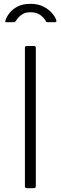

<svg xmlns="http://www.w3.org/2000/svg" viewBox="-20 -982 318 1002"><path d="M158 -742Q167 -742 167 -731V-13Q167 -6 165 -3Q163 0 154 0H122Q115 0 112.5 -2.5Q110 -5 110 -11V-731Q110 -742 120 -742ZM266 -866H229Q225 -866 223 -867Q221 -868 219 -872Q211 -887 192 -902.5Q173 -918 139 -918Q115 -918 100 -909.5Q85 -901 76.5 -891Q68 -881 63 -873Q60 -869 57.5 -867.5Q55 -866 50 -866H12Q8 -866 7.5 -869Q7 -872 8 -874Q14 -894 30 -914.5Q46 -935 73 -948.5Q100 -962 139 -962Q179 -962 207 -947.5Q235 -933 252 -913Q269 -893 274 -876Q277 -866 266 -866Z"/></svg>

Font: Libre Franklin ExtraLight
Style: Regular
Weight: 250
Designer: Pablo Impallari, Rodrigo Fuenzalida, Nhung Nguyen
Foundry: Impallari Type
Version: Version 3.000